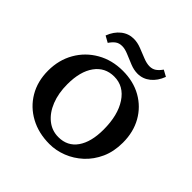

<svg xmlns="http://www.w3.org/2000/svg" viewBox="-165 -737 876 876"><g transform="rotate(45 273.5 -299.0)"><path d="M277.8 6.8Q207.5 6.8 153.1 -22.7Q98.6 -52.2 67.6 -104.7Q36.6 -157.2 36.6 -226.1Q36.6 -294.9 67.9 -349.4Q99.1 -403.8 154.1 -435.3Q209 -466.8 278.8 -466.8Q347.2 -466.8 399.4 -437.3Q451.7 -407.7 481.2 -355.5Q510.7 -303.2 510.7 -234.9Q510.7 -177.7 490.5 -132.8Q470.2 -87.9 436.3 -56.6Q402.3 -25.4 361.1 -9.3Q319.8 6.8 277.8 6.8ZM284.2 -44.4Q342.8 -44.4 374.5 -89.6Q406.2 -134.8 406.2 -214.8Q406.2 -307.6 368.9 -364Q331.5 -420.4 269.5 -420.4Q210.4 -420.4 176.5 -373.5Q142.6 -326.7 142.6 -244.6Q142.6 -186 160.6 -140.9Q178.7 -95.7 210.7 -70.1Q242.7 -44.4 284.2 -44.4ZM406.7 -602.5 437 -585.9Q422.9 -547.9 396 -526.1Q369.1 -504.4 335 -504.4Q311.5 -504.4 286.6 -514.4Q261.7 -524.4 238.3 -534.4Q214.8 -544.4 196.8 -544.4Q177.2 -544.4 164.3 -534.9Q151.4 -525.4 139.6 -507.8L108.9 -524.9Q123 -562.5 149.9 -584Q176.8 -605.5 210.9 -605.5Q234.4 -605.5 259.3 -595.7Q284.2 -585.9 307.9 -576.4Q331.5 -566.9 350.1 -566.9Q368.2 -566.9 381.3 -575.9Q394.5 -585 406.7 -602.5Z"/></g></svg>

Font: Lateef Medium
Style: Regular
Weight: 500
Designer: SIL International
Foundry: SIL International
Version: Version 4.200